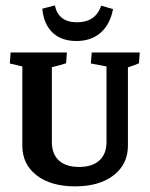

<svg xmlns="http://www.w3.org/2000/svg" viewBox="-20 -676 549 705"><path d="M62 -141.1V-432.1L16.1 -442.9L19 -483.4H225.6L222.7 -443.8Q204.6 -437.5 170.4 -429.2V-154.8Q170.4 -110.4 196.3 -86.7Q222.2 -63 270.5 -63Q318.4 -63 344.7 -86.7Q371.1 -110.4 371.1 -154.8V-432.1L313.5 -442.9L316.9 -483.4H493.2L490.2 -443.8Q475.1 -436.5 449.7 -428.7V-141.1Q449.7 -72.8 397 -32.2Q344.2 8.3 255.9 8.3Q167 8.3 114.5 -32.2Q62 -72.8 62 -141.1ZM260.7 -525.4Q205.6 -525.4 173.1 -556.2Q140.6 -586.9 135.3 -644L181.6 -656.2Q194.3 -594.2 262.7 -594.2Q331.1 -594.2 351.6 -655.3L395 -642.6Q384.3 -586.4 349.6 -555.9Q314.9 -525.4 260.7 -525.4Z"/></svg>

Font: Markazi Text SemiBold
Style: Regular
Weight: 600
Designer: Borna Izadpanah (Arabic designer), Fiona Ross (Arabic design director) and Florian Runge (Latin designer)
Foundry: Borna Izadpanah and Florian Runge
Version: Version 1.001; ttfautohint (v1.8.3)